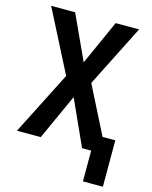

<svg xmlns="http://www.w3.org/2000/svg" viewBox="-129 -795 835 1054"><g transform="rotate(15 288.0 -268.0)"><path d="M164.6 -710.9 281.2 -457.5 395 -710.9H528.3L350.6 -358.9L532.2 0H394.5L277.3 -258.8L159.7 0H24.4L207.5 -360.4L28.3 -710.9ZM559.6 -88.9V174.8H446.3V-88.9Z"/></g></svg>

Font: Roboto Condensed Medium
Style: Regular
Weight: 500
Designer: Christian Robertson
Foundry: Google
Version: Version 3.0